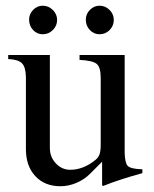

<svg xmlns="http://www.w3.org/2000/svg" viewBox="-20 -643 540 673"><path d="M479 -49.8V-36.1Q396 -13.2 341.8 8.8L337.9 6.8V-76.2L294.9 -33.2Q274.9 -13.2 247.3 -1.7Q219.7 9.8 191.9 9.8Q136.7 9.8 103.8 -25.6Q70.8 -61 70.8 -120.1V-372.1Q70.3 -407.7 57.1 -421.1Q43.9 -434.6 8.8 -436V-450.2H154.8V-124Q154.8 -92.8 175.8 -70.3Q196.8 -47.9 226.1 -47.9Q272 -47.9 314 -82Q324.7 -90.3 328.9 -102.1Q333 -113.8 333 -134.8V-370.1Q333 -407.2 319.1 -418.9Q305.2 -430.7 258.8 -433.1V-450.2H417V-106.9Q418 -71.8 427.7 -61.5Q437.5 -51.3 474.1 -49.8ZM129.9 -623Q149.9 -623 165 -608.2Q180.2 -593.3 180.2 -573.2Q180.2 -552.7 165.3 -537.8Q150.4 -522.9 129.9 -522.9Q109.9 -522.9 95.9 -537.8Q82 -552.7 82 -574.2Q82 -593.8 96.2 -608.4Q110.4 -623 129.9 -623ZM329.1 -623Q349.1 -623 364 -608.2Q378.9 -593.3 378.9 -573.2Q378.9 -552.7 364.3 -537.8Q349.6 -522.9 329.1 -522.9Q309.1 -522.9 294.9 -537.8Q280.8 -552.7 280.8 -574.2Q280.8 -593.8 295.2 -608.4Q309.6 -623 329.1 -623Z"/></svg>

Font: Accordance
Style: Regular
Weight: 400
Version: Version 1.1 (build May 11, 2018) Miklal Software Solutions, 